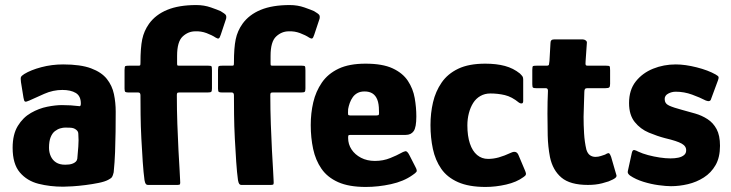

<svg xmlns="http://www.w3.org/2000/svg" viewBox="-20 -732 2895 760"><path d="M230 7Q178 7 132.5 -4.5Q87 -16 58.5 -49.5Q30 -83 30 -147Q30 -200 50.5 -233.5Q71 -267 102.5 -285Q134 -303 167 -309.5Q200 -316 225 -316Q243 -316 259.5 -315Q276 -314 292 -312Q300 -309 300 -322Q300 -352 280 -364Q260 -376 227 -376Q190 -376 155 -360.5Q120 -345 96 -334Q83 -328 79 -330Q75 -332 73 -345L63 -407Q61 -422 63 -427Q65 -432 76 -439Q102 -455 143.5 -466Q185 -477 230 -477Q299 -477 340.5 -461.5Q382 -446 403 -419.5Q424 -393 431 -359.5Q438 -326 438 -290Q438 -250 437.5 -210Q437 -170 435.5 -130Q434 -90 430 -50Q427 -37 423.5 -31.5Q420 -26 408 -20Q395 -13 370.5 -8Q346 -3 318.5 0.5Q291 4 267 5.5Q243 7 230 7ZM238 -80Q246 -80 254 -81Q262 -82 269 -85Q276 -88 280.5 -92.5Q285 -97 286 -104Q288 -127 290 -152Q292 -177 290 -202Q290 -212 282 -218Q273 -226 258 -226.5Q243 -227 238 -227Q230 -227 219 -224Q208 -221 197.5 -213Q187 -205 180.5 -189Q174 -173 174 -147Q174 -129 181 -113.5Q188 -98 202 -89Q216 -80 238 -80Z M552 -19Q548 -48 545 -91.5Q542 -135 539.5 -184Q537 -233 536.5 -278.5Q536 -324 536 -355Q536 -366 527 -366H488Q480 -366 476.5 -368Q473 -370 473 -381V-455Q473 -469 476.5 -470.5Q480 -472 491 -472H529Q534 -472 535 -474Q536 -476 536 -484Q536 -543 543 -576.5Q550 -610 570 -638Q596 -674 642 -693Q688 -712 757 -712Q788 -712 815 -702.5Q842 -693 853 -688Q870 -678 873.5 -673Q877 -668 875 -658L854 -595Q850 -582 846 -580Q842 -578 834 -583Q819 -593 797.5 -601Q776 -609 753 -608Q725 -608 703 -587.5Q681 -567 681 -511Q681 -504 681 -496.5Q681 -489 681 -481Q681 -475 682 -473.5Q683 -472 689 -472H804Q815 -472 817 -469.5Q819 -467 819 -453V-382Q819 -371 816 -368.5Q813 -366 802 -366H690Q683 -366 681.5 -363.5Q680 -361 680 -356Q680 -298 682 -241Q684 -184 686.5 -136.5Q689 -89 691 -57.5Q693 -26 693 -18Q694 -6 692.5 -3Q691 0 683 0H565Q560 0 557 -4Q554 -8 552 -19Z M922 -19Q918 -48 915 -91.5Q912 -135 909.5 -184Q907 -233 906.5 -278.5Q906 -324 906 -355Q906 -366 897 -366H858Q850 -366 846.5 -368Q843 -370 843 -381V-455Q843 -469 846.5 -470.5Q850 -472 861 -472H899Q904 -472 905 -474Q906 -476 906 -484Q906 -543 913 -576.5Q920 -610 940 -638Q966 -674 1012 -693Q1058 -712 1127 -712Q1158 -712 1185 -702.5Q1212 -693 1223 -688Q1240 -678 1243.5 -673Q1247 -668 1245 -658L1224 -595Q1220 -582 1216 -580Q1212 -578 1204 -583Q1189 -593 1167.5 -601Q1146 -609 1123 -608Q1095 -608 1073 -587.5Q1051 -567 1051 -511Q1051 -504 1051 -496.5Q1051 -489 1051 -481Q1051 -475 1052 -473.5Q1053 -472 1059 -472H1174Q1185 -472 1187 -469.5Q1189 -467 1189 -453V-382Q1189 -371 1186 -368.5Q1183 -366 1172 -366H1060Q1053 -366 1051.5 -363.5Q1050 -361 1050 -356Q1050 -298 1052 -241Q1054 -184 1056.5 -136.5Q1059 -89 1061 -57.5Q1063 -26 1063 -18Q1064 -6 1062.5 -3Q1061 0 1053 0H935Q930 0 927 -4Q924 -8 922 -19Z M1210 -237Q1210 -284 1220 -327Q1230 -370 1254 -405Q1278 -440 1320 -460Q1362 -480 1427 -480Q1494 -480 1534 -461.5Q1574 -443 1594.5 -412Q1615 -381 1621.5 -344Q1628 -307 1628 -271Q1628 -228 1617.5 -213Q1607 -198 1586 -198H1367Q1360 -198 1359 -195.5Q1358 -193 1358 -186Q1358 -161 1371.5 -140.5Q1385 -120 1409 -107.5Q1433 -95 1464 -95Q1497 -95 1525 -106.5Q1553 -118 1563 -124Q1577 -132 1584.5 -133.5Q1592 -135 1601 -117L1625 -70Q1632 -57 1628.5 -52Q1625 -47 1613 -39Q1578 -14 1527.5 -3Q1477 8 1428 8Q1361 8 1318.5 -11Q1276 -30 1252.5 -64Q1229 -98 1219.5 -142.5Q1210 -187 1210 -237ZM1480 -295Q1480 -321 1473.5 -337.5Q1467 -354 1454.5 -362Q1442 -370 1423 -370Q1407 -370 1395.5 -364Q1384 -358 1376.5 -347.5Q1369 -337 1364.5 -324.5Q1360 -312 1358 -300Q1357 -282 1358 -278.5Q1359 -275 1366 -275H1470Q1478 -275 1479.5 -278Q1481 -281 1480 -295Z M1902 8Q1836 8 1793 -11Q1750 -30 1726.5 -64Q1703 -98 1693.5 -142.5Q1684 -187 1684 -237Q1684 -284 1694 -327Q1704 -370 1728 -405Q1752 -440 1794 -460Q1836 -480 1901 -480Q1945 -480 1978.5 -471Q2012 -462 2038 -441Q2046 -433 2048.5 -429Q2051 -425 2051 -417V-332Q2051 -323 2045 -322.5Q2039 -322 2034 -326Q2006 -349 1978.5 -355.5Q1951 -362 1921 -362Q1899 -362 1881.5 -352Q1864 -342 1853 -324.5Q1842 -307 1836 -284Q1830 -261 1830 -236Q1830 -194 1840 -164Q1850 -134 1868.5 -118.5Q1887 -103 1912 -103Q1933 -103 1954.5 -109Q1976 -115 2004 -128Q2024 -137 2032 -119L2059 -55Q2063 -46 2061.5 -41Q2060 -36 2052 -31Q2025 -11 1983.5 -1.5Q1942 8 1902 8Z M2307 0Q2237 0 2202.5 -29Q2168 -58 2157 -110Q2149 -152 2148 -195.5Q2147 -239 2147 -282Q2147 -310 2147.5 -329Q2148 -348 2149 -373Q2149 -383 2140 -383H2102Q2093 -383 2090 -385Q2087 -387 2087 -399V-455Q2087 -469 2090 -470.5Q2093 -472 2105 -472H2144Q2152 -472 2153 -476.5Q2154 -481 2155 -491L2159 -562Q2159 -576 2173 -576H2287Q2293 -576 2298.5 -572Q2304 -568 2303 -562L2298 -490Q2297 -477 2298.5 -474.5Q2300 -472 2306 -472H2379Q2391 -472 2393 -469.5Q2395 -467 2395 -453V-400Q2395 -389 2391.5 -386Q2388 -383 2377 -383H2305Q2298 -383 2295.5 -379.5Q2293 -376 2293 -368Q2292 -345 2291.5 -320.5Q2291 -296 2290 -270Q2290 -237 2292 -203.5Q2294 -170 2301 -140Q2306 -124 2315.5 -117.5Q2325 -111 2337 -111Q2348 -111 2358.5 -114.5Q2369 -118 2375 -120Q2388 -128 2391.5 -125Q2395 -122 2399 -111L2419 -42Q2423 -34 2416 -28Q2409 -22 2389 -14Q2377 -10 2363.5 -6.5Q2350 -3 2336 -1.5Q2322 0 2307 0Z M2481 -127Q2484 -140 2491.5 -138Q2499 -136 2506 -132Q2523 -124 2545.5 -118Q2568 -112 2591.5 -108.5Q2615 -105 2634 -105Q2652 -105 2665.5 -108Q2679 -111 2687.5 -118Q2696 -125 2696 -136Q2697 -153 2678.5 -163.5Q2660 -174 2613 -185Q2582 -193 2548.5 -207Q2515 -221 2492.5 -249Q2470 -277 2470 -324Q2470 -376 2496.5 -409.5Q2523 -443 2565 -460Q2607 -477 2655 -477Q2692 -477 2737.5 -465.5Q2783 -454 2813 -437Q2824 -431 2824.5 -426.5Q2825 -422 2822 -414L2795 -341Q2792 -327 2774 -334Q2751 -346 2719.5 -357.5Q2688 -369 2655 -369Q2639 -369 2625 -361.5Q2611 -354 2611 -340Q2611 -322 2628.5 -314Q2646 -306 2680 -297Q2706 -290 2732 -282.5Q2758 -275 2780.5 -260.5Q2803 -246 2816.5 -221Q2830 -196 2830 -155Q2830 -109 2812.5 -78.5Q2795 -48 2766 -29.5Q2737 -11 2703 -3Q2669 5 2636 5Q2617 5 2587 1Q2557 -3 2526.5 -12.5Q2496 -22 2474 -37Q2470 -40 2467 -44Q2464 -48 2465 -54Z"/></svg>

Font: Glory ExtraBold
Style: Regular
Weight: 800
Designer: Robert Leuschke
Foundry: Robert Leuschke
Version: Version 1.011